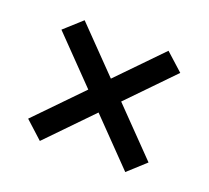

<svg xmlns="http://www.w3.org/2000/svg" viewBox="-78 -601 635 583"><g transform="rotate(20 239.5 -309.5)"><path d="M104 -505 434 -165.5 377.5 -114 47.5 -454ZM101.5 -114 45 -165.5 375 -505 431.5 -454Z"/></g></svg>

Font: Anek Devanagari Medium Medium
Style: Regular
Weight: 500
Version: Version 1.003